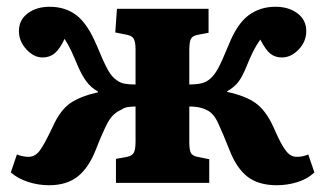

<svg xmlns="http://www.w3.org/2000/svg" viewBox="-20 -541 962 568"><path d="M125 7Q93 7 62.5 -3Q32 -13 12 -31L30 -84Q37 -81 46.5 -79Q56 -77 64 -77Q83 -77 96.5 -94Q110 -111 136 -166Q158 -215 187.5 -235.5Q217 -256 270 -268V-270Q249 -282 236 -299.5Q223 -317 211 -344Q199 -373 190.5 -391Q182 -409 171 -426Q157 -396 142 -383.5Q127 -371 106 -371Q80 -371 58 -395Q36 -419 36 -449Q36 -482 62 -501.5Q88 -521 127 -521Q173 -521 206 -496Q239 -471 266 -407Q287 -356 299 -334.5Q311 -313 325 -304Q335 -296 348.5 -293.5Q362 -291 381 -291V-394Q381 -416 376 -425.5Q371 -435 356 -438L321 -445L326 -515H597V-444L565 -438Q549 -435 544.5 -425.5Q540 -416 540 -392V-291Q559 -291 573.5 -294Q588 -297 598 -305Q612 -315 624 -336.5Q636 -358 656 -407Q681 -470 715 -495.5Q749 -521 795 -521Q834 -521 860 -501.5Q886 -482 886 -449Q886 -418 863.5 -394.5Q841 -371 814 -371Q794 -371 780 -382Q766 -393 750 -424Q738 -407 729 -389Q720 -371 709 -344Q697 -314 685 -298.5Q673 -283 652 -271V-269Q705 -258 735.5 -236.5Q766 -215 788 -167Q804 -130 815.5 -110.5Q827 -91 836.5 -84Q846 -77 859 -77Q875 -77 892 -84L910 -31Q889 -11 859 -2Q829 7 799 7Q745 7 712.5 -18Q680 -43 659 -97Q638 -150 624 -179.5Q610 -209 588 -217Q578 -222 565.5 -224Q553 -226 540 -226V-121Q540 -98 544.5 -89Q549 -80 564 -77L599 -70V0H323V-71L356 -77Q371 -80 376 -89.5Q381 -99 381 -123V-226Q372 -226 360 -224.5Q348 -223 340 -217Q313 -206 297.5 -176Q282 -146 263 -97Q242 -44 209.5 -18.5Q177 7 125 7Z"/></svg>

Font: Literata
Style: Bold
Weight: 700
Designer: Latin by Veronika Burian and Jose Scaglione. Greek by Irene Vlachou. Cyrillic by Vera Evstafieva.
Foundry: TypeTogether
Version: Version 3.103; ttfautohint (v1.8.4.7-5d5b);gftools[0.9.29]